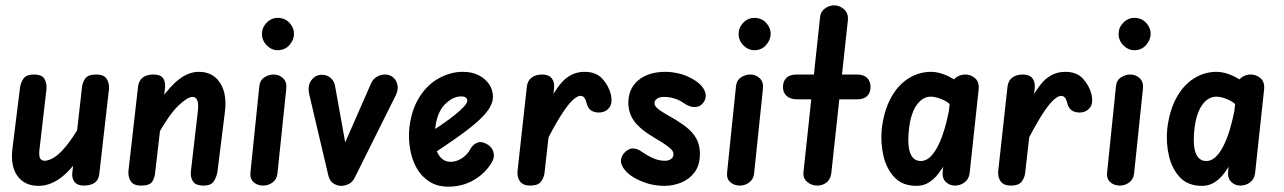

<svg xmlns="http://www.w3.org/2000/svg" viewBox="-20 -695 4810 719"><path d="M124 1Q72 1 45 -36.5Q18 -74 27 -142L55 -367Q57 -384 67.5 -400Q78 -416 107 -416Q137 -416 146.5 -399.5Q156 -383 154 -361L128 -137Q125 -112 130 -102.5Q135 -93 148 -93Q161 -93 180.5 -104Q200 -115 226 -146Q252 -177 284 -233L270 -95Q234 -46 198 -22.5Q162 1 124 1ZM294 0Q270 0 259 -14Q248 -28 251 -50L287 -368Q288 -384 298.5 -400Q309 -416 341 -416Q369 -416 379.5 -399.5Q390 -383 388 -361L352 -45Q350 -22 335 -11Q320 0 294 0Z M508 0Q480 0 469.5 -16.5Q459 -33 461 -55L497 -371Q500 -394 515 -405Q530 -416 555 -416Q581 -416 590.5 -402.5Q600 -389 598 -366L561 -49Q560 -32 551 -16Q542 0 508 0ZM742 0Q712 0 702 -16.5Q692 -33 695 -55L721 -279Q724 -305 719 -318.5Q714 -332 701 -332Q682 -332 647.5 -299Q613 -266 565 -180L580 -319Q615 -371 651 -398.5Q687 -426 725 -426Q777 -426 804 -385Q831 -344 822 -274L794 -50Q791 -33 781 -16.5Q771 0 742 0Z M966 0Q944 0 929.5 -13Q915 -26 918 -51L951 -371Q953 -394 969.5 -405Q986 -416 1005 -416Q1025 -416 1040 -402Q1055 -388 1052 -362L1019 -46Q1017 -24 1001 -12Q985 0 966 0ZM1020 -507Q997 -507 979 -525Q961 -543 961 -568Q961 -592 978.5 -610Q996 -628 1020 -628Q1047 -628 1064 -609.5Q1081 -591 1081 -569Q1081 -546 1064 -526.5Q1047 -507 1020 -507Z M1209 -40 1138 -342Q1131 -374 1146 -394.5Q1161 -415 1186 -415Q1203 -415 1216.5 -404.5Q1230 -394 1234 -377L1279 -127L1260 -133L1371 -386Q1379 -401 1393 -408.5Q1407 -416 1422 -416Q1440 -416 1452.5 -405Q1465 -394 1468.5 -376.5Q1472 -359 1462 -338L1310 -33Q1301 -13 1286 -6Q1271 1 1258 1Q1242 1 1228 -8.5Q1214 -18 1209 -40Z M1659 4Q1617 4 1587 -15.5Q1557 -35 1539.5 -67Q1522 -99 1515.5 -138.5Q1509 -178 1513 -217Q1521 -285 1551 -332Q1581 -379 1624.5 -402.5Q1668 -426 1713 -426Q1748 -426 1773 -413Q1798 -400 1812 -379Q1826 -358 1826 -332Q1826 -310 1810.5 -286.5Q1795 -263 1764 -236Q1733 -209 1685 -175.5Q1637 -142 1572 -99L1565 -185Q1600 -205 1630 -225.5Q1660 -246 1682.5 -264Q1705 -282 1717.5 -296Q1730 -310 1730 -318Q1730 -324 1725 -329Q1720 -334 1707 -334Q1675 -334 1645 -303Q1615 -272 1609 -208Q1605 -176 1610 -149Q1615 -122 1630 -105.5Q1645 -89 1668 -89Q1689 -89 1710 -102.5Q1731 -116 1742 -138Q1752 -155 1768 -161Q1784 -167 1804 -155Q1822 -145 1827.5 -126.5Q1833 -108 1824 -91Q1800 -48 1756.5 -22Q1713 4 1659 4Z M1965 0Q1939 0 1927.5 -15.5Q1916 -31 1918 -54L1953 -371Q1956 -394 1971.5 -405Q1987 -416 2010 -416Q2035 -416 2046 -402Q2057 -388 2055 -365L2019 -47Q2017 -30 2006 -15Q1995 0 1965 0ZM2242 -277Q2222 -270 2202.5 -277Q2183 -284 2177 -308Q2174 -321 2168.5 -328.5Q2163 -336 2154 -336Q2139 -336 2117.5 -313Q2096 -290 2065.5 -238Q2035 -186 1993 -98L2005 -247Q2039 -330 2076.5 -378Q2114 -426 2169 -426Q2212 -426 2235.5 -400.5Q2259 -375 2268 -340Q2273 -314 2266 -299Q2259 -284 2242 -277Z M2468 1Q2427 1 2391.5 -12.5Q2356 -26 2338 -41Q2317 -57 2308.5 -77Q2300 -97 2314 -118Q2330 -138 2348 -139Q2366 -140 2386 -125Q2398 -116 2421.5 -104.5Q2445 -93 2470 -93Q2484 -93 2493 -99.5Q2502 -106 2502 -117Q2502 -124 2498 -130.5Q2494 -137 2479.5 -148Q2465 -159 2434 -177Q2378 -210 2355.5 -240.5Q2333 -271 2333 -310Q2333 -363 2370.5 -394.5Q2408 -426 2473 -426Q2497 -426 2525.5 -419Q2554 -412 2584 -393Q2611 -375 2619.5 -353Q2628 -331 2615 -312Q2603 -295 2583 -294Q2563 -293 2539 -310Q2525 -320 2506 -326Q2487 -332 2467 -332Q2450 -332 2440.5 -325.5Q2431 -319 2431 -308Q2431 -296 2449.5 -283Q2468 -270 2494 -256Q2529 -236 2552.5 -217Q2576 -198 2588.5 -174.5Q2601 -151 2601 -119Q2601 -77 2581.5 -50.5Q2562 -24 2531.5 -11.5Q2501 1 2468 1Z M2751 0Q2729 0 2714.5 -13Q2700 -26 2703 -51L2736 -371Q2738 -394 2754.5 -405Q2771 -416 2790 -416Q2810 -416 2825 -402Q2840 -388 2837 -362L2804 -46Q2802 -24 2786 -12Q2770 0 2751 0ZM2805 -507Q2782 -507 2764 -525Q2746 -543 2746 -568Q2746 -592 2763.5 -610Q2781 -628 2805 -628Q2832 -628 2849 -609.5Q2866 -591 2866 -569Q2866 -546 2849 -526.5Q2832 -507 2805 -507Z M3040 0Q3019 0 3002.5 -14Q2986 -28 2989 -52L3051 -631Q3053 -652 3069.5 -663.5Q3086 -675 3103 -675Q3125 -675 3141.5 -659.5Q3158 -644 3155 -618L3093 -46Q3090 -23 3075 -11.5Q3060 0 3040 0ZM2965 -323Q2940 -323 2926 -335.5Q2912 -348 2912 -369Q2912 -391 2925 -403.5Q2938 -416 2964 -416H3189Q3214 -416 3227 -403.5Q3240 -391 3240 -369Q3240 -348 3227.5 -335.5Q3215 -323 3190 -323Z M3412 1Q3360 1 3330 -30.5Q3300 -62 3288.5 -111Q3277 -160 3282 -212Q3290 -280 3316 -328Q3342 -376 3381.5 -401Q3421 -426 3467 -426Q3497 -426 3532.5 -409Q3568 -392 3590 -363L3578 -257Q3546 -304 3517 -318.5Q3488 -333 3466 -333Q3434 -333 3411.5 -300Q3389 -267 3383 -203Q3380 -171 3383 -145.5Q3386 -120 3397.5 -106Q3409 -92 3428 -92Q3446 -92 3461.5 -105.5Q3477 -119 3491 -145.5Q3505 -172 3517 -212Q3529 -252 3538 -305L3543 -125Q3533 -107 3521 -85.5Q3509 -64 3493.5 -44Q3478 -24 3458 -11.5Q3438 1 3412 1ZM3556 0Q3536 0 3522 -13.5Q3508 -27 3510 -51L3543 -371Q3545 -394 3560.5 -405Q3576 -416 3595 -416Q3615 -416 3631 -402.5Q3647 -389 3645 -362L3611 -46Q3608 -24 3592 -12Q3576 0 3556 0Z M3765 0Q3739 0 3727.5 -15.5Q3716 -31 3718 -54L3753 -371Q3756 -394 3771.5 -405Q3787 -416 3810 -416Q3835 -416 3846 -402Q3857 -388 3855 -365L3819 -47Q3817 -30 3806 -15Q3795 0 3765 0ZM4042 -277Q4022 -270 4002.5 -277Q3983 -284 3977 -308Q3974 -321 3968.5 -328.5Q3963 -336 3954 -336Q3939 -336 3917.5 -313Q3896 -290 3865.5 -238Q3835 -186 3793 -98L3805 -247Q3839 -330 3876.5 -378Q3914 -426 3969 -426Q4012 -426 4035.5 -400.5Q4059 -375 4068 -340Q4073 -314 4066 -299Q4059 -284 4042 -277Z M4174 0Q4152 0 4137.5 -13Q4123 -26 4126 -51L4159 -371Q4161 -394 4177.5 -405Q4194 -416 4213 -416Q4233 -416 4248 -402Q4263 -388 4260 -362L4227 -46Q4225 -24 4209 -12Q4193 0 4174 0ZM4228 -507Q4205 -507 4187 -525Q4169 -543 4169 -568Q4169 -592 4186.5 -610Q4204 -628 4228 -628Q4255 -628 4272 -609.5Q4289 -591 4289 -569Q4289 -546 4272 -526.5Q4255 -507 4228 -507Z M4481 1Q4429 1 4399 -30.5Q4369 -62 4357.5 -111Q4346 -160 4351 -212Q4359 -280 4385 -328Q4411 -376 4450.5 -401Q4490 -426 4536 -426Q4566 -426 4601.5 -409Q4637 -392 4659 -363L4647 -257Q4615 -304 4586 -318.5Q4557 -333 4535 -333Q4503 -333 4480.5 -300Q4458 -267 4452 -203Q4449 -171 4452 -145.5Q4455 -120 4466.5 -106Q4478 -92 4497 -92Q4515 -92 4530.5 -105.5Q4546 -119 4560 -145.5Q4574 -172 4586 -212Q4598 -252 4607 -305L4612 -125Q4602 -107 4590 -85.5Q4578 -64 4562.5 -44Q4547 -24 4527 -11.5Q4507 1 4481 1ZM4625 0Q4605 0 4591 -13.5Q4577 -27 4579 -51L4612 -371Q4614 -394 4629.5 -405Q4645 -416 4664 -416Q4684 -416 4700 -402.5Q4716 -389 4714 -362L4680 -46Q4677 -24 4661 -12Q4645 0 4625 0Z"/></svg>

Font: Edu SA Beginner SemiBold
Style: Regular
Weight: 600
Version: Version 1.003